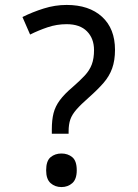

<svg xmlns="http://www.w3.org/2000/svg" viewBox="-20 -744 558 778"><path d="M190 -202V-220Q190 -258 197 -285.5Q204 -313 222.5 -338Q241 -363 273 -390Q304 -417 323.5 -438Q343 -459 352 -483Q361 -507 361 -541Q361 -588 332.5 -617Q304 -646 250 -646Q210 -646 173 -633.5Q136 -621 102 -604L71 -675Q111 -695 157 -709.5Q203 -724 250 -724Q341 -724 393.5 -676Q446 -628 446 -542Q446 -499 434.5 -467Q423 -435 399.5 -408Q376 -381 341 -350Q308 -321 290 -300.5Q272 -280 265 -260Q258 -240 258 -211V-202ZM229 14Q203 14 185 -2Q167 -18 167 -54Q167 -92 185 -107Q203 -122 229 -122Q255 -122 273 -107Q291 -92 291 -54Q291 -18 273 -2Q255 14 229 14Z"/></svg>

Font: hexlbangla05
Style: Book
Weight: 400
Designer: Jelle Bosma - Monotype Design Team
Foundry: Monotype Imaging Inc.
Version: Version 2.003